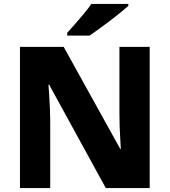

<svg xmlns="http://www.w3.org/2000/svg" viewBox="-20 -951 858 971"><path d="M81 0V-714H302L588 -198H591Q590 -220 588 -251Q586 -282 585 -315.5Q584 -349 584 -374V-714H737V0H515L229 -522H225Q227 -499 229 -466.5Q231 -434 232.5 -400.5Q234 -367 234 -338V0ZM629 -921Q613 -907 588 -886.5Q563 -866 534.5 -844.5Q506 -823 479 -803.5Q452 -784 433 -771H320V-785Q337 -804 359.5 -829.5Q382 -855 404.5 -882Q427 -909 442 -931H629Z"/></svg>

Font: Noto Sans Symbols ExtraBold
Style: Regular
Weight: 800
Version: Version 2.002